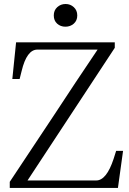

<svg xmlns="http://www.w3.org/2000/svg" viewBox="-20 -930 639 950"><path d="M28.3 0V-30.3Q137.7 -194.3 246.1 -358.4Q353.5 -522.5 462.9 -684.6H165Q112.3 -684.6 86.9 -578.1Q81.1 -553.7 77.1 -539.1H41L59.6 -720.7H547.9V-693.4Q332 -365.2 116.2 -37.1H456.1Q506.8 -37.1 542 -143.6Q549.8 -168 554.7 -183.6H588.9L563.5 0ZM246.1 -853.5Q246.1 -878.9 263.2 -894.5Q280.3 -910.2 304.7 -910.2Q328.1 -910.2 345.2 -894.5Q362.3 -878.9 362.3 -853.5Q362.3 -828.1 345.2 -813Q328.1 -797.9 303.7 -797.9Q279.3 -797.9 262.7 -813Q246.1 -828.1 246.1 -853.5Z"/></svg>

Font: GenEi Koburi Mincho v6
Style: Regular
Weight: 400
Designer: o_tamon (Modified)
Foundry: o_tamon / Adobe Systems Incorporated
Version: Version 6.1